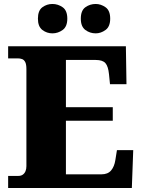

<svg xmlns="http://www.w3.org/2000/svg" viewBox="-20 -947 715 967"><path d="M21 0V-61H72Q86 -61 95 -67.5Q104 -74 108.5 -85Q113 -96 113 -110V-599Q113 -623 107 -634.5Q101 -646 91 -649.5Q81 -653 70 -653H21V-714H614L617 -523H534L529 -573Q525 -613 511 -629Q497 -645 462 -645H312V-407H548V-339H312V-69H491Q523 -69 539.5 -88.5Q556 -108 561 -141L569 -191H651L644 0ZM462 -779Q433 -779 410 -796Q387 -813 387 -853Q387 -894 410 -910.5Q433 -927 462 -927Q488 -927 511.5 -910.5Q535 -894 535 -853Q535 -813 511.5 -796Q488 -779 462 -779ZM244 -779Q216 -779 193.5 -796Q171 -813 171 -853Q171 -894 193.5 -910.5Q216 -927 244 -927Q272 -927 295.5 -910.5Q319 -894 319 -853Q319 -813 295.5 -796Q272 -779 244 -779Z"/></svg>

Font: Noto Serif Kannada Black
Style: Regular
Weight: 900
Version: Version 2.003